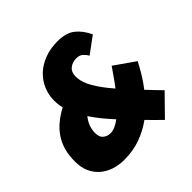

<svg xmlns="http://www.w3.org/2000/svg" viewBox="-163 -734 887 887"><g transform="rotate(-45 280.0 -291.0)"><path d="M391 -443Q383 -457 371 -467.5Q359 -478 339 -478Q313 -478 295 -463.5Q277 -449 277 -421Q277 -383 301.5 -341Q326 -299 368 -251Q385 -273 400.5 -295.5Q416 -318 430 -338L530 -268Q515 -239 497.5 -210Q480 -181 458 -153Q472 -138 490.5 -118.5Q509 -99 523 -85L427 13Q411 -2 392.5 -21Q374 -40 360 -54Q319 -24 270.5 -6.5Q222 11 164 11Q129 11 99 1Q69 -9 46 -28.5Q23 -48 10 -77Q-3 -106 -3 -144Q-3 -186 6.5 -219Q16 -252 34 -278Q52 -304 77 -324.5Q102 -345 134 -362Q128 -387 128 -412Q128 -449 142 -482Q156 -515 182 -540Q208 -565 246.5 -580Q285 -595 333 -595Q389 -595 420 -570Q451 -545 471 -502ZM270 -148Q246 -174 224.5 -200.5Q203 -227 186 -253Q171 -234 163.5 -214.5Q156 -195 156 -171Q156 -145 171 -133Q186 -121 206 -121Q235 -121 270 -148Z"/></g></svg>

Font: Amaranth
Style: Bold Italic
Weight: 700
Italic angle: -12°
Designer: Gesine Todt
Foundry: Gesine Todt
Version: Version 1.001